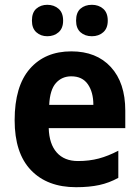

<svg xmlns="http://www.w3.org/2000/svg" viewBox="-20 -770 580 800"><path d="M277 -556Q382 -556 442 -490.5Q502 -425 502 -309V-236H183Q185 -170 216.5 -134.5Q248 -99 305 -99Q352 -99 391.5 -109.5Q431 -120 473 -142V-29Q435 -8 393.5 1Q352 10 297 10Q177 10 109 -61Q41 -132 41 -269Q41 -411 104.5 -483.5Q168 -556 277 -556ZM277 -452Q238 -452 213 -424Q188 -396 185 -333H369Q369 -386 346 -419Q323 -452 277 -452ZM113 -684Q113 -718 131.5 -734Q150 -750 177 -750Q205 -750 224 -733.5Q243 -717 243 -684Q243 -652 224 -635.5Q205 -619 177 -619Q150 -619 131.5 -635.5Q113 -652 113 -684ZM297 -684Q297 -718 315.5 -734Q334 -750 363 -750Q391 -750 410 -733.5Q429 -717 429 -684Q429 -652 410 -635.5Q391 -619 363 -619Q334 -619 315.5 -635.5Q297 -652 297 -684Z"/></svg>

Font: Noto Sans Gurmukhi UI SemiCondensed
Style: Bold
Weight: 700
Width: 4
Designer: Jelle Bosma - Monotype Design Team
Foundry: Monotype Imaging Inc.
Version: Version 2.004; ttfautohint (v1.8.4.7-5d5b)